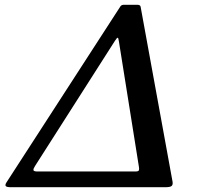

<svg xmlns="http://www.w3.org/2000/svg" viewBox="-20 -785 912 805"><path d="M671.5 0H26.5Q8 0 4.2 -4.8Q0.5 -9.5 7 -20L485 -758.5Q489.5 -765 500 -765H555Q568 -765 569.5 -757L703.5 -23Q705.5 -11 699.8 -5.5Q694 0 671.5 0ZM547.5 -66Q561 -66 562.5 -71.5Q564 -77 562.5 -85L478.5 -611.5Q476.5 -627 473.2 -626.8Q470 -626.5 462 -614L127.5 -90Q119.5 -78 120.2 -72Q121 -66 137 -66Z"/></svg>

Font: Besley* Narrow Medium
Style: Italic
Weight: 500
Width: 4
Italic angle: -13°
Designer: Owen Earl
Foundry: indestructible type*
Version: Version 3.000; ttfautohint (v1.8.3)